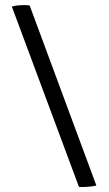

<svg xmlns="http://www.w3.org/2000/svg" viewBox="-20 -735 433 761"><path d="M26.9 -709Q36.6 -711.9 49.8 -713.4Q63 -714.8 78.6 -714.8Q84 -714.8 89.4 -714.4Q94.7 -713.9 97.7 -712.9L361.8 0Q350.1 3.9 327.4 5.4Q304.7 6.8 293 5.9Z"/></svg>

Font: Abu Sayed
Style: Regular
Weight: 400
Designer: Jayed Ahsan Saad
Foundry: Codepotro
Version: Codepotro Abu Sayed;Version 0.800